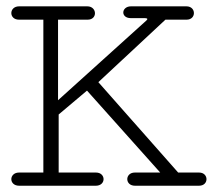

<svg xmlns="http://www.w3.org/2000/svg" viewBox="-20 -592 678 612"><path d="M41 0H285.6C301.8 0 310.1 -10.3 310.1 -21C310.1 -31.2 302.2 -42 286.1 -42H167V-227.1L257.3 -303.2L490.7 -42H409.7C393.6 -42 385.7 -31.2 385.7 -21C385.7 -10.3 394 0 410.2 0H614.3C630.4 0 638.2 -10.3 638.2 -21C638.2 -31.2 630.4 -42 614.7 -42H547.9L293.5 -330.1L507.3 -529.3H574.7C590.3 -529.3 598.1 -539.6 598.1 -550.3C598.1 -561 590.3 -571.8 574.2 -571.8H397.5C381.8 -571.8 373 -562 373 -552.2C373 -543 380.9 -534.2 397 -534.2H440.4C447.8 -534.2 449.7 -532.7 449.7 -531.2C449.7 -529.8 447.8 -527.8 446.3 -526.4L165 -272.5V-529.3H259.3C275.4 -529.3 282.7 -539.6 282.7 -549.8C282.7 -560.5 274.4 -571.8 258.3 -571.8H41C24.4 -571.8 16.1 -561 16.1 -550.3C16.1 -539.6 24.4 -529.3 40.5 -529.3H118.2V-42H40.5C24.4 -42 16.1 -31.2 16.1 -21C16.1 -10.3 24.4 0 41 0Z"/></svg>

Font: Cutive Mono
Style: Regular
Weight: 400
Monospace: yes
Designer: Vernon Adams
Foundry: Vernon Adams
Version: Version 1.002